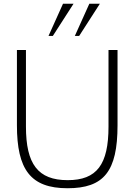

<svg xmlns="http://www.w3.org/2000/svg" viewBox="-20 -988 715 1021"><path d="M70 -322C70 -87 142 13 339 13C532 13 605 -76 605 -322V-722H557V-315C557 -113 495 -30 340 -30C182 -30 118 -115 118 -315V-722H70ZM371 -968H315L238 -797H261ZM511 -968H455L378 -797H401Z"/></svg>

Font: Perun ExtraLight
Style: Regular
Weight: 200
Foundry: Copyright (c) Stefan Peev, Context Ltd, 2016
Version: Version 1.089